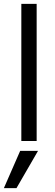

<svg xmlns="http://www.w3.org/2000/svg" viewBox="-33 -727 286 990"><path d="M156 0H77V-707H156ZM52 243H-13L71 51H163Z"/></svg>

Font: Hind Siliguri
Style: Regular
Weight: 400
Designer: Jyotish Sonowal
Foundry: Indian Type Foundry
Version: Version 1.001;PS 1.0;hotconv 1.0.86;makeotf.lib2.5.63406; tt